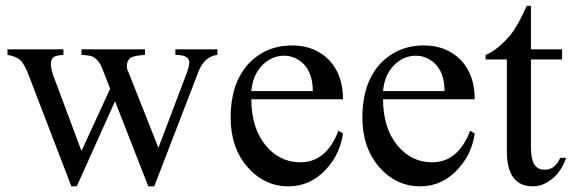

<svg xmlns="http://www.w3.org/2000/svg" viewBox="-20 -639 2007 674"><path d="M230.5 15.1 80.1 -376.5Q72.8 -395 65.9 -407.7Q59.1 -420.4 52.2 -426.8Q37.6 -441.4 6.3 -446.3V-465.8H202.6V-446.3Q174.3 -444.8 167 -437Q158.7 -430.2 158.7 -414.6Q158.7 -406.7 160.4 -397.2Q162.1 -387.7 166 -376.5L266.1 -108.9L366.7 -327.6L339.8 -396.5Q329.6 -424.8 308.6 -438.5Q298.3 -444.8 266.1 -446.3V-465.8H488.8V-446.3Q448.7 -443.8 437 -435.1Q425.3 -425.8 425.3 -405.8Q425.3 -396 430.2 -387.7L536.1 -120.1L633.3 -376.5Q644.5 -404.8 644.5 -420.4Q644.5 -446.3 595.7 -446.3V-465.8H743.2V-446.3Q697.8 -441.4 676.8 -387.7L521.5 15.1H500.5L383.8 -283.7L249.5 15.1Z M992.7 15.1Q908.2 15.1 849.1 -52.2Q789.6 -120.6 789.6 -227.1Q789.6 -343.3 849.6 -412.1Q911.1 -479.5 1006.3 -479.5Q1084 -479.5 1134.8 -428.7Q1184.1 -377 1184.1 -290.5H862.3Q862.3 -189.5 913.1 -127.9Q961.4 -70.3 1031.7 -69.3Q1125.5 -67.9 1168 -180.2L1184.1 -170.4Q1173.8 -97.2 1123.5 -43.5Q1068.8 15.1 992.7 15.1ZM862.3 -319.3H1078.1Q1078.1 -386.2 1040.5 -419.4Q1012.2 -443.4 977.5 -443.4Q934.1 -443.4 901.4 -410.6Q867.2 -376.5 862.3 -319.3Z M1455.1 15.1Q1370.6 15.1 1311.5 -52.2Q1252 -120.6 1252 -227.1Q1252 -343.3 1312 -412.1Q1373.5 -479.5 1468.8 -479.5Q1546.4 -479.5 1597.2 -428.7Q1646.5 -377 1646.5 -290.5H1324.7Q1324.7 -189.5 1375.5 -127.9Q1423.8 -70.3 1494.1 -69.3Q1587.9 -67.9 1630.4 -180.2L1646.5 -170.4Q1636.2 -97.2 1585.9 -43.5Q1531.2 15.1 1455.1 15.1ZM1324.7 -319.3H1540.5Q1540.5 -386.2 1502.9 -419.4Q1474.6 -443.4 1439.9 -443.4Q1396.5 -443.4 1363.8 -410.6Q1329.6 -376.5 1324.7 -319.3Z M1850.6 15.1Q1759.3 15.1 1759.3 -108.4V-430.2H1684.6V-446.3Q1725.1 -461.9 1771 -515.1Q1797.4 -547.4 1829.1 -618.7H1843.8V-465.8H1953.1V-430.2H1843.8V-120.1Q1843.8 -43.9 1889.6 -43.5Q1927.7 -41.5 1946.8 -85H1967.3Q1950.7 -36.1 1916 -9.3Q1884.8 15.1 1850.6 15.1Z"/></svg>

Font: Nuosu SIL
Style: Regular
Weight: 400
Designer: Peter Constable, Alex Kotlar, Peter Martin
Foundry: SIL International
Version: Version 2.300